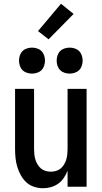

<svg xmlns="http://www.w3.org/2000/svg" viewBox="-20 -992 540 1020"><path d="M209 8Q185 8 161.5 0.5Q138 -7 120.5 -23Q103 -39 91 -60.5Q79 -82 72 -105Q65 -128 62.5 -152Q60 -176 60 -200V-520H161V-200Q161 -186 162.5 -172Q164 -158 168 -144.5Q172 -131 179.5 -118.5Q187 -106 197.5 -97Q208 -88 222 -84Q236 -80 250 -80Q264 -80 278 -84Q292 -88 302.5 -97Q313 -106 320.5 -118.5Q328 -131 332 -144.5Q336 -158 337.5 -172Q339 -186 339 -200V-520H440V0H339V-85Q331 -65 319 -47Q307 -29 289.5 -16.5Q272 -4 251 2Q230 8 209 8ZM350 -601Q336 -601 322.5 -605.5Q309 -610 299.5 -619.5Q290 -629 285.5 -642.5Q281 -656 281 -670Q281 -684 285.5 -697.5Q290 -711 299.5 -720.5Q309 -730 322.5 -734.5Q336 -739 350 -739Q364 -739 377.5 -734.5Q391 -730 400.5 -720.5Q410 -711 414.5 -697.5Q419 -684 419 -670Q419 -656 414.5 -642.5Q410 -629 400.5 -619.5Q391 -610 377.5 -605.5Q364 -601 350 -601ZM150 -601Q136 -601 122.5 -605.5Q109 -610 99.5 -619.5Q90 -629 85.5 -642.5Q81 -656 81 -670Q81 -684 85.5 -697.5Q90 -711 99.5 -720.5Q109 -730 122.5 -734.5Q136 -739 150 -739Q164 -739 177.5 -734.5Q191 -730 200.5 -720.5Q210 -711 214.5 -697.5Q219 -684 219 -670Q219 -656 214.5 -642.5Q210 -629 200.5 -619.5Q191 -610 177.5 -605.5Q164 -601 150 -601ZM238 -783 182 -827 304 -972 371 -918Z"/></svg>

Font: Iosevka Term Semibold
Style: Regular
Weight: 600
Monospace: yes
Designer: Belleve Invis
Foundry: Belleve Invis
Version: Version 31.4.0